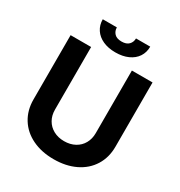

<svg xmlns="http://www.w3.org/2000/svg" viewBox="-205 -1035 1115 1187"><g transform="rotate(30 352.0 -441.5)"><path d="M644.5 -707V-248Q644.5 -171.4 607.9 -112.8Q571.3 -54.2 504.9 -22.2Q438.5 9.8 351.6 9.8Q264.6 9.8 198.5 -22.2Q132.3 -54.2 95.9 -112.8Q59.6 -171.4 59.6 -248V-707H206.1V-259.8Q206.1 -219.2 224.1 -187.3Q242.2 -155.3 275.4 -137.2Q308.6 -119.1 351.6 -119.1Q395 -119.1 428.2 -137.2Q461.4 -155.3 479.2 -187.3Q497.1 -219.2 497.1 -259.8V-707ZM351.6 -752.9Q300.3 -752.9 262.2 -770.3Q224.1 -787.6 203.4 -819.1Q182.6 -850.6 182.6 -891.6H283.2Q283.2 -865.7 300 -847.9Q316.9 -830.1 351.6 -830.1Q385.7 -830.1 402.8 -847.7Q419.9 -865.2 419.9 -891.6H521.5Q521.5 -850.1 500.7 -818.8Q480 -787.6 441.7 -770.3Q403.3 -752.9 351.6 -752.9Z"/></g></svg>

Font: Pretendard GOV
Style: Bold
Weight: 700
Designer: Base glyphs from Inter by Rasmus Andersson; Hangeul glyphs from Noto Sans CJK(Source Han Sans) by Jang Soo-young and Kan
Foundry: Kil Hyung-jin
Version: Version 1.309